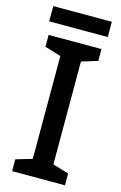

<svg xmlns="http://www.w3.org/2000/svg" viewBox="-130 -917 614 972"><g transform="rotate(15 177.0 -430.5)"><path d="M315 0H38V-62L123 -87V-626L38 -652V-714H315V-652L231 -626V-87L315 -62ZM330 -861V-781H23V-861Z"/></g></svg>

Font: Noto Sans Ethiopic Medium
Style: Regular
Weight: 500
Designer: Monotype Design Team
Foundry: Monotype Imaging Inc.
Version: Version 2.102; ttfautohint (v1.8.4.7-5d5b)